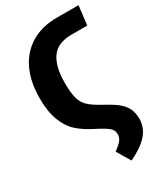

<svg xmlns="http://www.w3.org/2000/svg" viewBox="-223 -781 933 1089"><g transform="rotate(-30 243.0 -236.0)"><path d="M250 132Q279 111 294.5 93Q310 75 310 50Q310 25 288.5 7Q267 -11 204 -43Q149 -71 111.5 -105Q74 -139 51 -197.5Q28 -256 28 -346Q28 -452 65 -530Q102 -608 172.5 -650.5Q243 -693 341 -693H483L468 -568H364Q275 -568 235 -513Q195 -458 195 -350Q195 -286 204.5 -250Q214 -214 239 -189.5Q264 -165 316 -137Q368 -109 398 -86.5Q428 -64 444 -34.5Q460 -5 460 37Q460 94 422 138Q384 182 303 221Z"/></g></svg>

Font: Fira Sans Extra Condensed
Style: Bold
Weight: 700
Width: 1
Designer: Carrois Corporate & Edenspiekermann AG
Foundry: Carrois Corporate GbR & Edenspiekermann AG
Version: Version 4.203